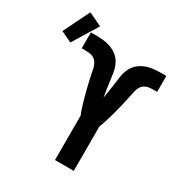

<svg xmlns="http://www.w3.org/2000/svg" viewBox="-336 -966 1029 1098"><g transform="rotate(30 178.0 -416.5)"><path d="M188 0V-294Q181 -310 175.5 -327Q170 -344 165 -360.5Q160 -377 155.5 -394Q151 -411 146.5 -428Q142 -445 138 -462Q134 -479 130 -496Q126 -513 122.5 -530.5Q119 -548 115.5 -565Q112 -582 102.5 -597.5Q93 -613 77.5 -620.5Q62 -628 44 -629Q26 -630 9 -630H1V-735H9Q31 -735 53 -734.5Q75 -734 97 -730.5Q119 -727 139.5 -718.5Q160 -710 177 -696Q194 -682 205.5 -663Q217 -644 222.5 -622.5Q228 -601 230.5 -579Q233 -557 236.5 -535Q240 -513 243 -491Q246 -469 250 -448Q254 -469 257 -491Q260 -513 263.5 -535Q267 -557 269.5 -579Q272 -601 277.5 -622.5Q283 -644 294.5 -663Q306 -682 323 -696Q340 -710 360.5 -718.5Q381 -727 403 -730.5Q425 -734 447 -734.5Q469 -735 491 -735H499V-630H491Q474 -630 456 -629Q438 -628 422.5 -620.5Q407 -613 397.5 -597.5Q388 -582 384.5 -565Q381 -548 377.5 -530.5Q374 -513 370 -496Q366 -479 362 -462Q358 -445 353.5 -428Q349 -411 344.5 -394Q340 -377 335 -360.5Q330 -344 324.5 -327Q319 -310 312 -294V0ZM-72 -626 -144 -660 -59 -833 29 -791Z"/></g></svg>

Font: Iosevka Curly Extrabold
Style: Regular
Weight: 800
Monospace: yes
Designer: Belleve Invis
Foundry: Belleve Invis
Version: Version 22.1.2; ttfautohint (v1.8.4)